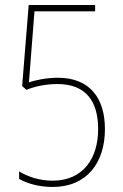

<svg xmlns="http://www.w3.org/2000/svg" viewBox="-20 -734 487 763"><path d="M210 -425C161 -425 121 -415 95 -407L117 -689H358V-714H94L68 -392L85 -377C117 -390 160 -400 208 -400C323 -400 370 -330 370 -221C370 -103 309 -16 189 -16C135 -16 88 -33 56 -53V-23C87 -5 135 9 189 9C325 9 397 -87 397 -221C397 -344 337 -425 210 -425Z"/></svg>

Font: Noto Sans Lao UI Cond Thin
Style: Regular
Weight: 100
Width: 3
Designer: Monotype Design Team
Foundry: Monotype Imaging Inc.
Version: Version 2.000